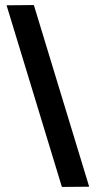

<svg xmlns="http://www.w3.org/2000/svg" viewBox="-20 -641 379 760"><path d="M114 -621 6 -620 225 99 333 98Z"/></svg>

Font: Mint Spirit No2
Style: Bold
Weight: 700
Designer: HARENDAL Hirwen
Foundry: Arkandis Digital Foundry.
Version: Version 1.004;FFEdit